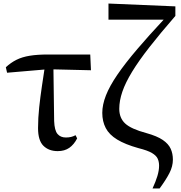

<svg xmlns="http://www.w3.org/2000/svg" viewBox="-20 -838 1025 1085"><path d="M20 -427 13 -458Q41 -484 73 -500Q105 -516 148 -523Q191 -530 250 -530H490L494 -441L282 -446L286 -154Q288 -101 305 -81Q322 -61 352 -61Q368 -61 381 -64Q394 -67 407 -74L416 -56Q398 -21 371.5 -2.5Q345 16 306 16Q256 16 225.5 -14Q195 -44 195 -114Q195 -171 201.5 -231.5Q208 -292 217 -352Q224 -401 231 -445Z M842 227Q860 188 869.5 156.5Q879 125 879 98Q879 76 871 58.5Q863 41 838.5 26.5Q814 12 762 -1Q687 -22 642 -49.5Q597 -77 577.5 -114.5Q558 -152 558 -200Q558 -246 578.5 -298.5Q599 -351 643 -415.5Q687 -480 757 -562Q820 -636 905 -727H593V-818L971 -802V-748Q885 -649 824.5 -571.5Q764 -494 726.5 -432.5Q689 -371 671.5 -320Q654 -269 654 -223Q654 -171 687.5 -140Q721 -109 807 -86Q868 -69 900 -47Q932 -25 944.5 2.5Q957 30 957 64Q957 102 937.5 140Q918 178 882 227Z"/></svg>

Font: Early Summer Mincho SemiBold
Style: Regular
Weight: 600
Designer: GuiWonder
Version: Version 1.002